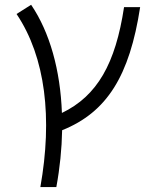

<svg xmlns="http://www.w3.org/2000/svg" viewBox="-20 -547 626 792"><path d="M146.5 224.6H212.4C227.1 145 234.9 66.4 236.3 -9.8C421.4 -84 514.6 -234.4 558.1 -517.6H491.7C456.5 -284.7 381.3 -151.4 235.4 -81.1C229 -257.3 185.5 -413.6 108.4 -527.3L48.3 -489.3C168.5 -310.1 196.8 -58.6 146.5 224.6Z"/></svg>

Font: Cascadia Mono PL Light
Style: Italic
Weight: 300
Italic angle: -10°
Monospace: yes
Designer: Aaron Bell
Foundry: Saja Typeworks
Version: Version 2404.023